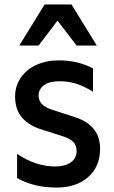

<svg xmlns="http://www.w3.org/2000/svg" viewBox="-20 -832 514 865"><path d="M57 -30V-139Q141 -82 229 -82Q273 -82 299 -100.5Q325 -119 325 -151Q325 -179 309 -194Q293 -209 254 -221L175 -246Q111 -265 79.5 -302Q48 -339 48 -397Q48 -444 73 -481Q98 -518 142.5 -539Q187 -560 245 -560Q330 -560 399 -524V-419Q358 -444 323 -455Q288 -466 248 -466Q202 -466 178 -448Q154 -430 154 -402Q154 -379 169 -363Q184 -347 217 -337L315 -305Q431 -269 431 -162Q431 -82 377.5 -34.5Q324 13 235 13Q132 13 57 -30ZM416 -627H325L239 -739L154 -627H67L181 -812H302Z"/></svg>

Font: Application Medium
Style: Regular
Weight: 500
Designer: Wei Huang
Foundry: Wei Huang
Version: Version 0.012